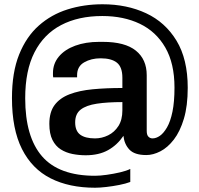

<svg xmlns="http://www.w3.org/2000/svg" viewBox="-20 -717 934 899"><path d="M425 162Q304 162 217 118Q130 74 83 -19Q36 -112 36 -258Q36 -378 69.5 -461.5Q103 -545 161.5 -597Q220 -649 296.5 -673Q373 -697 460 -697Q574 -697 664 -655Q754 -613 806.5 -526.5Q859 -440 859 -306Q859 -221 841 -161Q823 -101 794 -63.5Q765 -26 731 -8.5Q697 9 665 9Q610 9 586 -16.5Q562 -42 558 -81Q529 -38 486 -14Q443 10 381 10Q350 10 319.5 4Q289 -2 264.5 -17.5Q240 -33 225.5 -62Q211 -91 211 -137Q211 -192 235.5 -225Q260 -258 305.5 -275.5Q351 -293 414 -299Q477 -305 553 -305V-353Q553 -403 527.5 -423.5Q502 -444 451 -444Q407 -444 374 -425Q341 -406 341 -365V-355H229Q228 -359 228 -364.5Q228 -370 228 -375Q228 -419 255.5 -452Q283 -485 332 -503Q381 -521 444 -521H461Q565 -521 616 -480Q667 -439 667 -365V-104Q667 -85 675 -77Q683 -69 694 -69Q711 -69 728.5 -81Q746 -93 762 -120.5Q778 -148 787.5 -194Q797 -240 797 -307Q797 -420 754 -494.5Q711 -569 635 -605.5Q559 -642 459 -642Q347 -642 266 -599.5Q185 -557 141.5 -472Q98 -387 98 -257Q98 -76 177 15Q256 106 425 106Q448 106 480 101.5Q512 97 542 90Q572 83 590 74V135Q569 143 538.5 149Q508 155 477.5 158.5Q447 162 425 162ZM425 -69Q457 -69 486.5 -83.5Q516 -98 534.5 -127Q553 -156 553 -200V-239Q483 -239 433.5 -231.5Q384 -224 358 -204Q332 -184 332 -144Q332 -104 355.5 -86.5Q379 -69 425 -69Z"/></svg>

Font: Chivo Medium
Style: Regular
Weight: 500
Designer: Hector Gatti
Foundry: Omnibus-Type
Version: Version 2.002